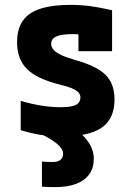

<svg xmlns="http://www.w3.org/2000/svg" viewBox="-20 -550 540 788"><path d="M234 10Q188 10 147 3.5Q106 -3 65 -16V-136Q110 -123 150 -116.5Q190 -110 228 -110Q273 -110 291.5 -119.5Q310 -129 310 -151Q310 -162 301.5 -171Q293 -180 274 -188Q255 -196 225 -203Q132 -226 91 -266.5Q50 -307 50 -377Q50 -457 102.5 -493.5Q155 -530 269 -530Q310 -530 349 -525Q388 -520 440 -508V-340H302V-480L361 -405Q330 -408 312 -409Q294 -410 280 -410Q233 -410 211.5 -400.5Q190 -391 190 -370Q190 -357 200 -345.5Q210 -334 231.5 -324Q253 -314 288 -304Q377 -279 413.5 -242.5Q450 -206 450 -142Q450 -63 398 -26.5Q346 10 234 10ZM206 218Q191 218 177.5 217.5Q164 217 152 216V113Q163 114 174 114.5Q185 115 196 115Q210 115 219.5 111Q229 107 234 99.5Q239 92 239 81Q239 62 215.5 41.5Q192 21 148 0L276 -33Q321 1 343 33.5Q365 66 365 102Q365 139 346.5 165Q328 191 292.5 204.5Q257 218 206 218Z"/></svg>

Font: M PLUS 1 Code
Style: Bold
Weight: 700
Designer: Coji Morishita
Foundry: UNDERFOREST DESIGN
Version: Version 1.002